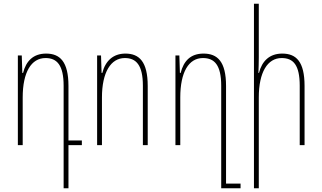

<svg xmlns="http://www.w3.org/2000/svg" viewBox="-20 -780 1730 1032"><path d="M322 232H348V0H420V-25H348V-318C348 -449 302 -492 228 -492C159 -492 120 -452 104 -388H100L97 -482H76V0H102V-256C102 -392 148 -468 225 -468C286 -468 322 -430 322 -319Z M502 0H528V-256C528 -392 576 -468 651 -468C712 -468 748 -430 748 -319V0H774V-318C774 -449 728 -492 654 -492C588 -492 546 -452 530 -388H526L523 -482H502Z M1169 232H1273V207H1195V-318C1195 -449 1149 -492 1074 -492C1004 -492 967 -452 951 -388H947L944 -482H923V0H949V-256C949 -392 994 -468 1071 -468C1133 -468 1169 -430 1169 -319Z M1371 -760H1345V232H1371V-256C1371 -392 1418 -468 1494 -468C1557 -468 1591 -430 1591 -319V0H1617V-318C1617 -449 1572 -492 1497 -492C1429 -492 1388 -452 1372 -388H1369C1370 -417 1371 -443 1371 -472Z"/></svg>

Font: Noto Sans Armenian Condensed Thin
Style: Regular
Weight: 100
Width: 3
Designer: Monotype Design Team
Foundry: Monotype Imaging Inc.
Version: Version 2.008